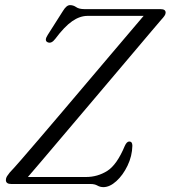

<svg xmlns="http://www.w3.org/2000/svg" viewBox="-20 -736 683 768"><path d="M342.5 0H25Q3.5 0 3.5 -16Q3.5 -24 8 -31Q12.5 -38 19 -46Q33.5 -61 65 -97.2Q96.5 -133.5 139 -183.2Q181.5 -233 230.2 -290.2Q279 -347.5 328.2 -405.8Q377.5 -464 422 -516.5Q466.5 -569 501.2 -609.8Q536 -650.5 554.5 -672.5H330.5Q299.5 -672.5 268.8 -651.2Q238 -630 201 -580.5Q185.5 -560 170.5 -567Q156 -573.5 171 -596.5L232 -692.5Q246 -715.5 260 -715.5Q273.5 -715.5 284.8 -707.5Q296 -699.5 318.5 -699.5H622Q643 -699.5 642.5 -685Q642.5 -679.5 637.8 -672.5Q633 -665.5 624.5 -656.5Q613 -643 583.2 -608Q553.5 -573 511.5 -523.2Q469.5 -473.5 421 -416.2Q372.5 -359 322.8 -300.2Q273 -241.5 227.5 -187.8Q182 -134 146.5 -92.2Q111 -50.5 91.5 -28H324Q370 -28 408.8 -52.2Q447.5 -76.5 479 -152Q487 -170 497 -170Q509.5 -170 509.5 -153Q508.5 -111.5 490.2 -73.5Q472 -35.5 445.5 -11.5Q419 12.5 393.5 12.5Q380.5 12.5 369.5 6.2Q358.5 0 342.5 0Z"/></svg>

Font: Fraunces 72pt S050 Light
Style: Italic
Weight: 300
Italic angle: -16°
Version: Version 1.000; ttfautohint (v1.8.3)